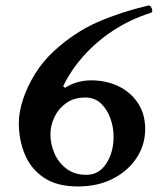

<svg xmlns="http://www.w3.org/2000/svg" viewBox="-20 -658 597 693"><path d="M261 15Q185 15 138 -17Q91 -49 69.5 -101Q48 -153 48 -214Q48 -254 63.5 -300.5Q79 -347 107 -392Q135 -437 174 -473Q249 -542 333 -578.5Q417 -615 515 -638Q521 -639 525 -633Q529 -627 529.5 -620Q530 -613 525 -612Q452 -589 390.5 -549Q329 -509 282.5 -457Q236 -405 208 -347L215 -341Q236 -355 260.5 -361.5Q285 -368 309 -368Q363 -368 407 -347Q451 -326 477.5 -286.5Q504 -247 504 -192Q504 -135 473 -88Q442 -41 387.5 -13Q333 15 261 15ZM292 -27Q337 -27 363.5 -67.5Q390 -108 390 -165Q390 -198 378.5 -230.5Q367 -263 344.5 -284.5Q322 -306 288 -306Q247 -306 219 -286Q191 -266 176.5 -235.5Q162 -205 162 -173Q162 -138 176.5 -104.5Q191 -71 220 -49Q249 -27 292 -27Z"/></svg>

Font: Junicode SmExp
Style: Bold
Weight: 700
Width: 6
Designer: Peter S. Baker
Version: Version 2.205; ttfautohint (v1.8.4)